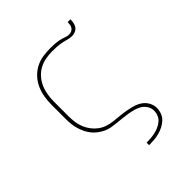

<svg xmlns="http://www.w3.org/2000/svg" viewBox="-215 -698 1030 1030"><g transform="rotate(-45 300.0 -183.0)"><path d="M315 205V186H316Q332 186 348.5 184.5Q365 183 381 179.5Q397 176 412 169Q427 162 439.5 151.5Q452 141 458.5 125.5Q465 110 465 93Q465 74 454.5 57Q444 40 427.5 30Q411 20 392 15Q373 10 354 7Q335 4 316 2Q297 0 278 -2Q259 -4 239.5 -7Q220 -10 202.5 -18.5Q185 -27 169.5 -38.5Q154 -50 142 -65Q130 -80 121.5 -97.5Q113 -115 107.5 -133.5Q102 -152 100 -171.5Q98 -191 98 -210V-320Q98 -349 103 -378Q108 -407 120 -433.5Q132 -460 152 -481.5Q172 -503 198 -516.5Q224 -530 253 -534Q282 -538 311 -538Q321 -538 331.5 -537.5Q342 -537 352 -536Q362 -535 372 -533Q382 -531 391.5 -528Q401 -525 411 -521.5Q421 -518 431 -518Q441 -518 450 -522Q459 -526 464.5 -534Q470 -542 471.5 -552Q473 -562 473 -571H494Q494 -558 491.5 -545Q489 -532 481.5 -521.5Q474 -511 461.5 -506Q449 -501 437 -501Q420 -501 403.5 -506Q387 -511 370.5 -514Q354 -517 337 -518Q320 -519 303 -519Q277 -519 251.5 -514Q226 -509 203.5 -496.5Q181 -484 164 -464Q147 -444 137 -420.5Q127 -397 123 -371.5Q119 -346 119 -320V-210Q119 -188 122 -165.5Q125 -143 133.5 -122Q142 -101 155.5 -83Q169 -65 187 -51.5Q205 -38 226.5 -31Q248 -24 270.5 -21.5Q293 -19 315.5 -17Q338 -15 360 -11Q382 -7 403.5 -1Q425 5 444 17.5Q463 30 474.5 50.5Q486 71 486 93Q486 112 479 130.5Q472 149 458 162Q444 175 427 183.5Q410 192 391.5 197Q373 202 354 203.5Q335 205 316 205Z"/></g></svg>

Font: Iosevka Slab Thin Extended
Style: Regular
Weight: 100
Width: 7
Monospace: yes
Designer: Belleve Invis
Foundry: Belleve Invis
Version: Version 11.1.1; ttfautohint (v1.8.3)